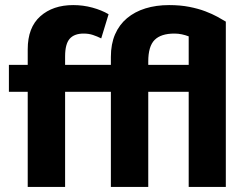

<svg xmlns="http://www.w3.org/2000/svg" viewBox="-20 -735 972 755"><path d="M722 0V-374H563V0H416V-374H236V0H89V-374H15V-480H89V-541Q89 -627 138.5 -671Q188 -715 268 -715Q307 -715 343.5 -705Q380 -695 407 -679L378 -584Q362 -592 345.5 -597.5Q329 -603 309 -603Q272 -603 254 -582.5Q236 -562 236 -513V-480H416V-511Q416 -562 432.5 -600Q449 -638 479.5 -663.5Q510 -689 552 -702Q594 -715 645 -715Q689 -715 724.5 -708Q760 -701 787.5 -690.5Q815 -680 835 -669Q855 -658 868 -650V0ZM666 -603Q613 -603 588 -578Q563 -553 563 -493V-480H722V-592Q709 -597 695 -600Q681 -603 666 -603Z"/></svg>

Font: Mukta Malar ExtraBold
Style: Regular
Weight: 800
Designer: Aadarsh Rajan, Girish Dalvi, Yashodeep Gholap
Foundry: Ek Type
Version: Version 2.538;PS 1.000;hotconv 16.6.51;makeotf.lib2.5.65220;